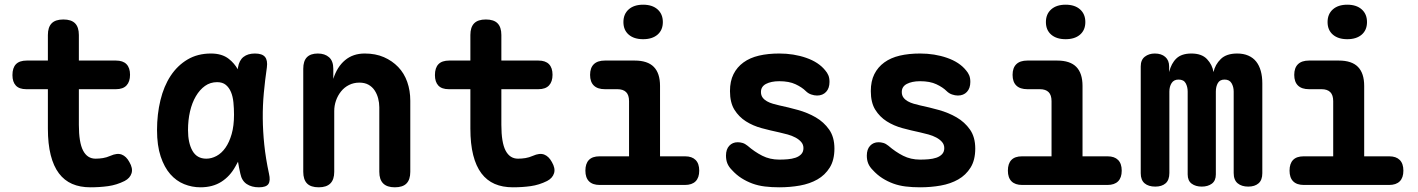

<svg xmlns="http://www.w3.org/2000/svg" viewBox="-20 -788 6040 818"><path d="M474 -530Q504 -530 519 -514.5Q534 -499 534 -469.5Q534 -440 519 -424Q504 -408 474 -408H316V-256Q316 -181 334 -146.5Q352 -112 387 -112Q403 -112 418.5 -114.5Q434 -117 450 -124Q479 -137 498.5 -129.5Q518 -122 531 -98Q547 -71 540.5 -50Q534 -29 511 -17Q477 0 441 5Q405 10 365 10Q321 10 287.5 -4.5Q254 -19 231 -49.5Q208 -80 196 -127.5Q184 -175 184 -240V-408H92Q62 -408 47.5 -423.5Q33 -439 33 -468Q33 -499 48 -514.5Q63 -530 94 -530H184V-639Q184 -672 200 -688.5Q216 -705 250 -705Q284 -705 300 -688.5Q316 -672 316 -639V-530Z M834 10Q798 10 764.5 -3.5Q731 -17 705.5 -46Q680 -75 664.5 -121.5Q649 -168 649 -234Q649 -301 663.5 -361Q678 -421 707 -465Q736 -509 779 -534.5Q822 -560 879 -560Q926 -560 955 -537Q978 -519 993 -493Q994 -497 994 -501Q999 -531 1017.5 -545.5Q1036 -560 1066 -560Q1097 -560 1109 -545.5Q1121 -531 1117 -501Q1109 -446 1104 -392Q1099 -338 1099.5 -283.5Q1100 -229 1106 -171Q1112 -113 1126 -48Q1133 -18 1123.5 -4Q1114 10 1083 10Q1052 10 1031 -4Q1010 -18 1004 -48Q998 -74 994 -99Q989 -89 983 -79Q960 -37 923 -13.5Q886 10 834 10ZM859 -112Q881 -112 902.5 -123.5Q924 -135 940.5 -158.5Q957 -182 967 -217Q977 -252 977 -299Q977 -326 974.5 -351.5Q972 -377 964 -396Q956 -415 942 -426.5Q928 -438 905 -438Q876 -438 853.5 -422Q831 -406 814.5 -378Q798 -350 789.5 -313Q781 -276 781 -234Q781 -179 800 -145.5Q819 -112 859 -112Z M1404 -56Q1404 -23 1387.5 -6.5Q1371 10 1338 10Q1304 10 1288 -6.5Q1272 -23 1272 -56V-495Q1272 -528 1287.5 -544Q1303 -560 1334 -560Q1364 -560 1382 -544Q1400 -528 1400 -495V-452Q1416 -503 1450 -531.5Q1484 -560 1534 -560Q1580 -560 1615.5 -544.5Q1651 -529 1676.5 -502.5Q1702 -476 1715 -439Q1728 -402 1728 -359V-56Q1728 -23 1712 -6.5Q1696 10 1662 10Q1629 10 1612.5 -6.5Q1596 -23 1596 -56V-331Q1596 -350 1591 -369Q1586 -388 1576 -403Q1566 -418 1550 -427Q1534 -436 1511 -436Q1487 -436 1467 -426Q1447 -416 1433 -398.5Q1419 -381 1411.5 -359.5Q1404 -338 1404 -315Z M2274 -530Q2304 -530 2319 -514.5Q2334 -499 2334 -469.5Q2334 -440 2319 -424Q2304 -408 2274 -408H2116V-256Q2116 -181 2134 -146.5Q2152 -112 2187 -112Q2203 -112 2218.5 -114.5Q2234 -117 2250 -124Q2279 -137 2298.5 -129.5Q2318 -122 2331 -98Q2347 -71 2340.5 -50Q2334 -29 2311 -17Q2277 0 2241 5Q2205 10 2165 10Q2121 10 2087.5 -4.5Q2054 -19 2031 -49.5Q2008 -80 1996 -127.5Q1984 -175 1984 -240V-408H1892Q1862 -408 1847.5 -423.5Q1833 -439 1833 -468Q1833 -499 1848 -514.5Q1863 -530 1894 -530H1984V-639Q1984 -672 2000 -688.5Q2016 -705 2050 -705Q2084 -705 2100 -688.5Q2116 -672 2116 -639V-530Z M2899 -122Q2928 -122 2943.5 -106.5Q2959 -91 2959 -61Q2959 -31 2943.5 -15.5Q2928 0 2898 0H2535Q2505 0 2489.5 -15.5Q2474 -31 2474 -61Q2474 -91 2489 -106.5Q2504 -122 2534 -122H2660V-357Q2660 -383 2647.5 -395.5Q2635 -408 2610 -408H2557Q2526 -408 2510 -423.5Q2494 -439 2494 -469Q2494 -499 2510 -514.5Q2526 -530 2557 -530H2684Q2739 -530 2765.5 -503Q2792 -476 2792 -422V-122ZM2720 -621Q2681 -621 2658.5 -640.5Q2636 -660 2636 -694Q2636 -728 2658.5 -748Q2681 -768 2720 -768Q2759 -768 2781.5 -748Q2804 -728 2804 -694Q2804 -660 2781.5 -640.5Q2759 -621 2720 -621Z M3300 10Q3267 10 3238.5 6.5Q3210 3 3185.5 -6Q3161 -15 3139 -29Q3117 -43 3098 -64Q3085 -77 3079 -91.5Q3073 -106 3073 -125Q3073 -152 3087 -167Q3101 -182 3123 -182Q3133 -182 3143.5 -179Q3154 -176 3165 -167Q3195 -141 3227.5 -124.5Q3260 -108 3300 -108Q3318 -108 3336 -109.5Q3354 -111 3369 -116Q3384 -121 3393.5 -131Q3403 -141 3403 -157Q3403 -172 3393.5 -183Q3384 -194 3369 -202Q3354 -210 3336 -215Q3318 -220 3300 -224Q3262 -232 3225 -242Q3188 -252 3158 -271Q3128 -290 3109 -320.5Q3090 -351 3090 -400Q3090 -442 3105 -472Q3120 -502 3147.5 -522Q3175 -542 3213.5 -551Q3252 -560 3300 -560Q3362 -560 3415 -541.5Q3468 -523 3496 -488Q3504 -479 3509 -467.5Q3514 -456 3514 -439Q3514 -412 3499.5 -396.5Q3485 -381 3461 -381Q3449 -381 3436 -385.5Q3423 -390 3413 -400Q3397 -416 3369.5 -429Q3342 -442 3300 -442Q3282 -442 3268 -439Q3254 -436 3243.5 -430.5Q3233 -425 3227.5 -416.5Q3222 -408 3222 -396Q3222 -382 3229 -372.5Q3236 -363 3247.5 -356.5Q3259 -350 3273 -346Q3287 -342 3300 -339Q3338 -331 3379.5 -319.5Q3421 -308 3455.5 -288Q3490 -268 3512.5 -236Q3535 -204 3535 -155Q3535 -106 3515 -74Q3495 -42 3462.5 -23.5Q3430 -5 3388 2.5Q3346 10 3300 10Z M3900 10Q3867 10 3838.5 6.5Q3810 3 3785.5 -6Q3761 -15 3739 -29Q3717 -43 3698 -64Q3685 -77 3679 -91.5Q3673 -106 3673 -125Q3673 -152 3687 -167Q3701 -182 3723 -182Q3733 -182 3743.5 -179Q3754 -176 3765 -167Q3795 -141 3827.5 -124.5Q3860 -108 3900 -108Q3918 -108 3936 -109.5Q3954 -111 3969 -116Q3984 -121 3993.5 -131Q4003 -141 4003 -157Q4003 -172 3993.5 -183Q3984 -194 3969 -202Q3954 -210 3936 -215Q3918 -220 3900 -224Q3862 -232 3825 -242Q3788 -252 3758 -271Q3728 -290 3709 -320.5Q3690 -351 3690 -400Q3690 -442 3705 -472Q3720 -502 3747.5 -522Q3775 -542 3813.5 -551Q3852 -560 3900 -560Q3962 -560 4015 -541.5Q4068 -523 4096 -488Q4104 -479 4109 -467.5Q4114 -456 4114 -439Q4114 -412 4099.5 -396.5Q4085 -381 4061 -381Q4049 -381 4036 -385.5Q4023 -390 4013 -400Q3997 -416 3969.5 -429Q3942 -442 3900 -442Q3882 -442 3868 -439Q3854 -436 3843.5 -430.5Q3833 -425 3827.5 -416.5Q3822 -408 3822 -396Q3822 -382 3829 -372.5Q3836 -363 3847.5 -356.5Q3859 -350 3873 -346Q3887 -342 3900 -339Q3938 -331 3979.5 -319.5Q4021 -308 4055.5 -288Q4090 -268 4112.5 -236Q4135 -204 4135 -155Q4135 -106 4115 -74Q4095 -42 4062.5 -23.5Q4030 -5 3988 2.5Q3946 10 3900 10Z M4699 -122Q4728 -122 4743.5 -106.5Q4759 -91 4759 -61Q4759 -31 4743.5 -15.5Q4728 0 4698 0H4335Q4305 0 4289.5 -15.5Q4274 -31 4274 -61Q4274 -91 4289 -106.5Q4304 -122 4334 -122H4460V-357Q4460 -383 4447.5 -395.5Q4435 -408 4410 -408H4357Q4326 -408 4310 -423.5Q4294 -439 4294 -469Q4294 -499 4310 -514.5Q4326 -530 4357 -530H4484Q4539 -530 4565.5 -503Q4592 -476 4592 -422V-122ZM4520 -621Q4481 -621 4458.5 -640.5Q4436 -660 4436 -694Q4436 -728 4458.5 -748Q4481 -768 4520 -768Q4559 -768 4581.5 -748Q4604 -728 4604 -694Q4604 -660 4581.5 -640.5Q4559 -621 4520 -621Z M4902 7Q4873 7 4856.5 -7Q4840 -21 4840 -50V-505Q4840 -533 4857.5 -546.5Q4875 -560 4900 -560Q4928 -560 4944.5 -545.5Q4961 -531 4961 -505V-481Q4970 -518 4992 -539Q5014 -560 5056 -560Q5100 -560 5122.5 -536Q5145 -512 5150 -481Q5157 -513 5181 -536.5Q5205 -560 5251 -560Q5278 -560 5298.5 -551Q5319 -542 5332 -525.5Q5345 -509 5351.5 -485.5Q5358 -462 5358 -433V-50Q5358 -21 5342 -7Q5326 7 5298 7Q5270 7 5253 -7Q5236 -21 5236 -51V-398Q5236 -418 5227 -433.5Q5218 -449 5197 -449Q5177 -449 5168.5 -434Q5160 -419 5160 -398V-45Q5160 -18 5143 -5.5Q5126 7 5100 7Q5074 7 5057 -5.5Q5040 -18 5040 -45V-398Q5040 -418 5031.5 -433.5Q5023 -449 5001 -449Q4981 -449 4971.5 -434Q4962 -419 4962 -398V-51Q4962 -21 4946 -7Q4930 7 4902 7Z M5899 -122Q5928 -122 5943.5 -106.5Q5959 -91 5959 -61Q5959 -31 5943.5 -15.5Q5928 0 5898 0H5535Q5505 0 5489.5 -15.5Q5474 -31 5474 -61Q5474 -91 5489 -106.5Q5504 -122 5534 -122H5660V-357Q5660 -383 5647.5 -395.5Q5635 -408 5610 -408H5557Q5526 -408 5510 -423.5Q5494 -439 5494 -469Q5494 -499 5510 -514.5Q5526 -530 5557 -530H5684Q5739 -530 5765.5 -503Q5792 -476 5792 -422V-122ZM5720 -621Q5681 -621 5658.5 -640.5Q5636 -660 5636 -694Q5636 -728 5658.5 -748Q5681 -768 5720 -768Q5759 -768 5781.5 -748Q5804 -728 5804 -694Q5804 -660 5781.5 -640.5Q5759 -621 5720 -621Z"/></svg>

Font: Maple Mono
Style: Bold
Weight: 700
Monospace: yes
Designer: subframe7536
Version: Version 7.200